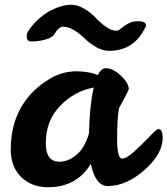

<svg xmlns="http://www.w3.org/2000/svg" viewBox="-20 -777 702 805"><path d="M360 -472Q381 -467 390 -462Q404 -491 424 -491Q454 -491 487 -459.5Q520 -428 520 -403Q503 -365 479 -324Q471 -281 471 -194Q471 -112 492 -112Q510 -112 544 -143Q578 -174 607.5 -205Q637 -236 644 -236Q662 -236 662 -198Q662 -132 586 -64.5Q510 3 432 3Q380 3 361 -90Q301 8 182 8Q112 8 68.5 -35Q25 -78 25 -150Q25 -281 99 -371Q138 -417 190 -447.5Q242 -478 300 -478Q328 -478 360 -472ZM207 -632Q198 -618 168 -610.5Q138 -603 112 -603Q92 -603 92 -625Q91 -640 110 -663Q149 -711 194.5 -734Q240 -757 279 -757Q306 -757 334 -740Q362 -723 381 -702.5Q400 -682 424 -665Q448 -648 468 -648Q477 -648 488 -658Q499 -668 517 -678Q535 -688 559 -688Q592 -688 592 -670Q592 -664 589 -662Q542 -564 438 -564Q410 -564 382.5 -580Q355 -596 336.5 -614.5Q318 -633 293 -649Q268 -665 244 -665Q226 -665 207 -632ZM229 -99Q267 -99 301.5 -128.5Q336 -158 353 -218Q356 -337 373 -410Q292 -395 232 -333Q172 -271 172 -176Q172 -99 229 -99Z"/></svg>

Font: LeckerliOne
Style: Regular
Weight: 400
Designer: Gesine Todt
Foundry: Gesine Todt
Version: Version 1.000